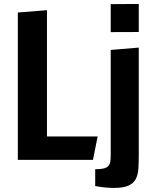

<svg xmlns="http://www.w3.org/2000/svg" viewBox="-20 -801 797 962"><path d="M215.3 -750V-117.2H469.2L445.8 0H69.3V-738.3ZM675.3 -781.2V-640.6L534.7 -640.1V-780.3ZM457 46.9Q484.4 46.9 500 43Q515.6 39.1 523.2 30.5Q530.8 22 532.7 8.1Q534.7 -5.9 534.7 -26.4V-550.8L675.3 -562.5V-26.4Q675.3 13.2 673.3 44.4Q671.4 75.7 659.7 96.9Q647.9 118.2 622.8 129.4Q597.7 140.6 550.8 140.6Q531.2 140.6 508.1 138.4Q484.9 136.2 457 131.3Z"/></svg>

Font: Francois One
Style: Regular
Weight: 400
Designer: Vernon Adams
Foundry: vernon adams
Version: Version 1.000